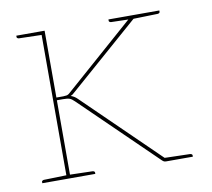

<svg xmlns="http://www.w3.org/2000/svg" viewBox="-61 -559 692 628"><g transform="rotate(-10 284.5 -245.0)"><path d="M113 0V-490H125V-268H148Q153 -268 159 -269Q165 -270 172 -277L405 -482Q410 -486 413.5 -488Q417 -490 423 -490H432L184 -273Q181 -270 178 -268Q175 -266 172 -265Q184 -261 193 -252L452 0H443Q439 0 436 -1Q433 -2 429 -6L183 -245Q174 -254 167 -256.5Q160 -259 145 -259H125V0ZM400 -477 409 -482 421 -490H445L422 -478ZM446 0 423 -13 447 -12ZM31 0V-5Q31 -7 33.5 -8.5Q36 -10 38 -10L115 -12L116 0ZM122 0 123 -12 200 -10Q202 -10 204.5 -8.5Q207 -7 207 -5V0ZM116 -490 115 -478 38 -480Q36 -480 33.5 -481.5Q31 -483 31 -485V-490ZM506 -490V-485Q506 -483 503.5 -481.5Q501 -480 499 -480L422 -478L421 -490ZM422 -490 421 -478 344 -480Q342 -480 339.5 -481.5Q337 -483 337 -485V-490ZM446 0 447 -12 524 -10Q526 -10 528.5 -8.5Q531 -7 531 -5V0Z"/></g></svg>

Font: Aleo Thin
Style: Regular
Weight: 250
Designer: Alessio Laiso
Foundry: Alessio Laiso
Version: Version 2.001;gftools[0.9.29]